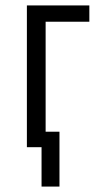

<svg xmlns="http://www.w3.org/2000/svg" viewBox="-20 -542 360 707"><path d="M133 145V0H79V-522H309V-462H148V-57H199V145Z"/></svg>

Font: Ubuntu Sans Condensed
Style: Regular
Weight: 400
Width: 3
Designer: Dalton Maag Ltd
Foundry: Dalton Maag Ltd
Version: Version 1.006; ttfautohint (v1.8.4.7-5d5b)